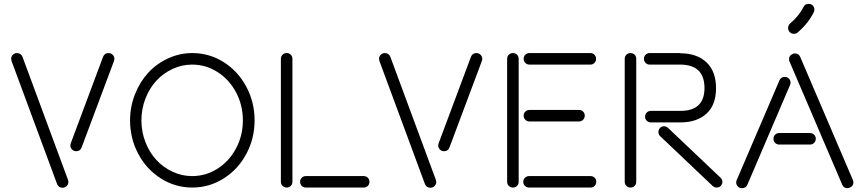

<svg xmlns="http://www.w3.org/2000/svg" viewBox="-20 -946 4488 999"><path d="M276.9 11.2 40 -628.9Q38.1 -636.7 38.1 -640.1Q38.1 -651.9 46.9 -660.9Q55.7 -669.9 68.8 -669.9Q78.1 -669.9 85.9 -664.6Q93.8 -659.2 97.2 -649.9L334 -9.8Q335.9 -2 335.9 1Q335.9 12.7 327.1 21.7Q318.4 30.8 305.2 30.8Q284.7 30.8 276.9 11.2ZM348.1 -200.2 516.1 -649.9Q523.9 -669.9 543.9 -669.9Q557.6 -669.9 566.4 -660.9Q575.2 -651.9 575.2 -640.1Q575.2 -634.8 573.2 -628.9L404.8 -179.2Q397 -159.2 377 -159.2Q363.3 -159.2 354.7 -168.2Q346.2 -177.2 346.2 -189Q346.2 -194.3 348.1 -200.2Z M980.5 -669.9Q1069.3 -669.9 1144 -622.6Q1218.8 -575.2 1261.7 -494.6Q1304.7 -414.1 1304.7 -319.8Q1304.7 -225.6 1261.7 -145.3Q1218.8 -64.9 1144 -17.6Q1069.3 29.8 980.5 29.8Q891.6 29.8 816.9 -17.6Q742.2 -64.9 699.5 -145.3Q656.7 -225.6 656.7 -319.8Q656.7 -390.1 682.1 -454.8Q707.5 -519.5 750.5 -566.7Q793.5 -613.8 853.8 -641.8Q914.1 -669.9 980.5 -669.9ZM979.5 -609.9Q926.3 -609.9 877.7 -587.2Q829.1 -564.5 793.5 -525.9Q757.8 -487.3 736.8 -433.3Q715.8 -379.4 715.8 -319.8Q715.8 -260.3 736.8 -206.3Q757.8 -152.3 793.5 -113.8Q829.1 -75.2 877.7 -52.5Q926.3 -29.8 979.5 -29.8Q1050.8 -29.8 1111.3 -68.1Q1171.9 -106.4 1207.8 -173.3Q1243.7 -240.2 1243.7 -319.8Q1243.7 -399.4 1207.8 -466.3Q1171.9 -533.2 1111.3 -571.5Q1050.8 -609.9 979.5 -609.9Z M1441.4 0V-640.1Q1441.4 -652.8 1450.2 -661.4Q1459 -669.9 1471.7 -669.9Q1484.4 -669.9 1492.9 -661.4Q1501.5 -652.8 1501.5 -640.1V0Q1501.5 12.7 1492.9 21.2Q1484.4 29.8 1471.7 29.8Q1459 29.8 1450.2 21.2Q1441.4 12.7 1441.4 0ZM1571.3 -29.8H1872.6Q1885.3 -29.8 1893.8 -21.2Q1902.3 -12.7 1902.3 0Q1902.3 12.7 1893.8 21.2Q1885.3 29.8 1872.6 29.8H1571.3Q1558.6 29.8 1550 21.2Q1541.5 12.7 1541.5 0Q1541.5 -12.7 1550 -21.2Q1558.6 -29.8 1571.3 -29.8Z M2190.9 11.2 1954.1 -628.9Q1952.1 -636.7 1952.1 -640.1Q1952.1 -651.9 1960.9 -660.9Q1969.7 -669.9 1982.9 -669.9Q1992.2 -669.9 2000 -664.6Q2007.8 -659.2 2011.2 -649.9L2248 -9.8Q2250 -2 2250 1Q2250 12.7 2241.2 21.7Q2232.4 30.8 2219.2 30.8Q2198.7 30.8 2190.9 11.2ZM2262.2 -200.2 2430.2 -649.9Q2438 -669.9 2458 -669.9Q2471.7 -669.9 2480.5 -660.9Q2489.3 -651.9 2489.3 -640.1Q2489.3 -634.8 2487.3 -628.9L2318.8 -179.2Q2311 -159.2 2291 -159.2Q2277.3 -159.2 2268.8 -168.2Q2260.3 -177.2 2260.3 -189Q2260.3 -194.3 2262.2 -200.2Z M2618.7 0V-640.1Q2618.7 -652.8 2627.4 -661.4Q2636.2 -669.9 2648.9 -669.9Q2661.6 -669.9 2670.2 -661.4Q2678.7 -652.8 2678.7 -640.1V0Q2678.7 12.7 2670.2 21.2Q2661.6 29.8 2648.9 29.8Q2636.2 29.8 2627.4 21.2Q2618.7 12.7 2618.7 0ZM2734.9 -669.9H3051.8Q3064.5 -669.9 3073 -661.4Q3081.5 -652.8 3081.5 -640.1Q3081.5 -627.4 3073 -618.7Q3064.5 -609.9 3051.8 -609.9H2734.9Q2722.2 -609.9 2713.4 -618.7Q2704.6 -627.4 2704.6 -640.1Q2704.6 -652.8 2713.4 -661.4Q2722.2 -669.9 2734.9 -669.9ZM2734.9 -374H2992.7Q3005.4 -374 3013.9 -365.5Q3022.5 -356.9 3022.5 -344.2Q3022.5 -331.5 3013.9 -322.8Q3005.4 -314 2992.7 -314H2734.9Q2722.2 -314 2713.4 -322.8Q2704.6 -331.5 2704.6 -344.2Q2704.6 -356.9 2713.4 -365.5Q2722.2 -374 2734.9 -374ZM2732.9 -29.8H3052.7Q3065.4 -29.8 3074 -21.2Q3082.5 -12.7 3082.5 0Q3082.5 12.7 3074 21.2Q3065.4 29.8 3052.7 29.8H2732.9Q2720.2 29.8 2711.4 21.2Q2702.6 12.7 2702.6 0Q2702.6 -12.7 2711.4 -21.2Q2720.2 -29.8 2732.9 -29.8Z M3230.5 0V-640.1Q3230.5 -652.8 3239.3 -661.4Q3248 -669.9 3260.7 -669.9Q3273.4 -669.9 3282 -661.4Q3290.5 -652.8 3290.5 -640.1V0Q3290.5 12.7 3282 21.2Q3273.4 29.8 3260.7 29.8Q3248 29.8 3239.3 21.2Q3230.5 12.7 3230.5 0ZM3518.6 -669.9V-668.9Q3605 -668.9 3655.3 -622.3Q3705.6 -575.7 3705.6 -486.8Q3705.6 -399.4 3655.5 -354.2Q3605.5 -309.1 3520.5 -309.1H3366.7Q3354 -309.1 3345.2 -317.6Q3336.4 -326.2 3336.4 -338.9Q3336.4 -351.6 3345.2 -360.4Q3354 -369.1 3366.7 -369.1H3520.5Q3645.5 -369.1 3645.5 -487.8Q3645.5 -609.9 3518.6 -609.9H3360.4Q3347.7 -609.9 3339.1 -618.7Q3330.6 -627.4 3330.6 -640.1Q3330.6 -652.8 3339.1 -661.4Q3347.7 -669.9 3360.4 -669.9ZM3688.5 22 3414.6 -237.8Q3405.8 -246.6 3405.8 -258.8Q3405.8 -270.5 3413.6 -279.8Q3422.9 -289.1 3434.6 -289.1Q3445.8 -289.1 3455.6 -280.8L3729.5 -21Q3738.8 -11.7 3738.8 0Q3738.8 11.2 3730.5 21Q3721.7 29.8 3709.5 29.8Q3697.8 29.8 3688.5 22Z M4131.3 -777.8 4130.4 -776.9Q4122.1 -770 4111.3 -770Q4096.7 -770 4087.4 -780.8Q4080.6 -789.1 4080.6 -799.8Q4080.6 -814.9 4091.3 -824.2Q4136.7 -862.3 4160.6 -909.2Q4168 -925.8 4187.5 -925.8Q4201.2 -925.8 4209.2 -917.2Q4217.3 -908.7 4217.3 -896Q4217.3 -888.7 4214.4 -882.8Q4186 -825.2 4131.3 -777.8ZM4362.3 15.1 4088.4 -625Q4085.4 -630.9 4085.4 -637.2Q4085.4 -657.2 4103.5 -665Q4109.4 -668 4115.2 -668Q4135.7 -668 4143.6 -649.9L4417.5 -9.8Q4420.4 -3.9 4420.4 2Q4420.4 22 4402.3 29.8Q4395.5 33.2 4390.6 33.2Q4370.1 33.2 4362.3 15.1ZM3813.5 -9.8 4035.6 -527.8Q4043.5 -545.9 4063.5 -545.9Q4076.7 -545.9 4085 -536.9Q4093.3 -527.8 4093.3 -516.1Q4093.3 -508.8 4090.3 -502.9L3868.7 15.1Q3860.8 33.2 3840.3 33.2Q3827.1 33.2 3818.8 23.9Q3810.5 14.6 3810.5 2.9Q3810.5 -3.9 3813.5 -9.8ZM4034.7 -253.9H4194.3Q4207 -253.9 4215.8 -245.4Q4224.6 -236.8 4224.6 -224.1Q4224.6 -211.4 4215.8 -202.6Q4207 -193.8 4194.3 -193.8H4034.7Q4022 -193.8 4013.2 -202.6Q4004.4 -211.4 4004.4 -224.1Q4004.4 -236.8 4013.2 -245.4Q4022 -253.9 4034.7 -253.9Z"/></svg>

Font: Beon
Style: Regular
Weight: 400
Designer: BSozoo
Foundry: BSozoo
Version: Version 1.001;PS 001.001;hotconv 1.0.70;makeotf.lib2.5.58329